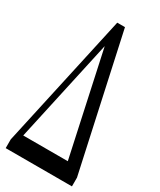

<svg xmlns="http://www.w3.org/2000/svg" viewBox="-204 -811 789 946"><g transform="rotate(30 190.0 -338.0)"><path d="M1.5 67.4V17.6L168.5 -742.7H212.4L378.4 17.6V67.4H319.8L165 -647.5H180.7L177.7 -634.3L23.9 67.4ZM17.6 67.4V-29.8H351.6V67.4Z"/></g></svg>

Font: Scarab Serif
Style: Condensed
Weight: 400
Designer: John Roberts
Foundry: Scarab
Version: 1.0